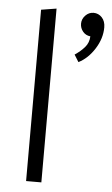

<svg xmlns="http://www.w3.org/2000/svg" viewBox="-52 -742 455 777"><g transform="rotate(5 175.5 -353.0)"><path d="M84 0V-696L146 -706V0ZM297 -702Q317 -702 331 -687Q345 -672 345 -647Q345 -602 318 -559.5Q291 -517 253 -498L235 -527Q259 -543 275 -561.5Q291 -580 292 -606Q273 -608 261.5 -622Q250 -636 250 -654Q250 -673 264 -687.5Q278 -702 297 -702Z"/></g></svg>

Font: Palanquin Light
Style: Regular
Weight: 300
Designer: Pria Ravichandran
Version: Version 1.0.4